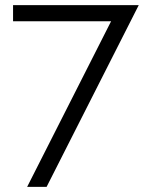

<svg xmlns="http://www.w3.org/2000/svg" viewBox="-20 -730 562 750"><path d="M414 -647H31V-710H522L162 0H86L414 -647Z"/></svg>

Font: Boldmen
Style: Regular
Weight: 400
Designer: Matt McInerney, Pablo Impallari, Rodrigo Fuenzalida
Foundry: LIVING CONCEPT
Version: Version 1.000